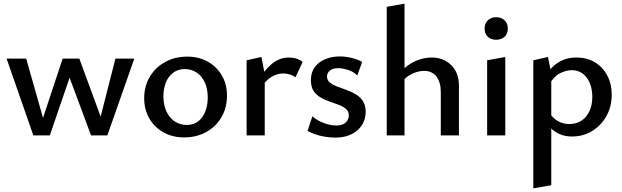

<svg xmlns="http://www.w3.org/2000/svg" viewBox="-20 -739 3397 1048"><path d="M162 0 16 -419H123L224 -63H204L322 -419H413L544 -63L519 -62L610 -419H713L566 0H477L352 -336H367L252 0Z M985 11Q922 11 872.5 -16.5Q823 -44 795 -92.5Q767 -141 767 -203Q767 -269 798 -320.5Q829 -372 882 -401Q935 -430 1002 -430Q1065 -430 1114 -402.5Q1163 -375 1191 -327Q1219 -279 1219 -217Q1219 -151 1189 -99.5Q1159 -48 1106 -18.5Q1053 11 985 11ZM999 -57Q1038 -57 1063.5 -78Q1089 -99 1101.5 -133Q1114 -167 1114 -206Q1114 -255 1097.5 -290Q1081 -325 1052.5 -343.5Q1024 -362 988 -362Q951 -362 924.5 -341.5Q898 -321 885 -288Q872 -255 872 -214Q872 -165 889 -129.5Q906 -94 935 -75.5Q964 -57 999 -57Z M1326 0V-410L1407 -428L1425 -335V0ZM1408 -263 1385 -288Q1417 -350 1460.5 -387.5Q1504 -425 1555 -425Q1578 -425 1597.5 -419Q1617 -413 1632 -401L1593 -317Q1580 -327 1562.5 -332.5Q1545 -338 1526 -338Q1493 -338 1462 -319.5Q1431 -301 1408 -263Z M1810 12Q1780 12 1751.5 7Q1723 2 1699 -6.5Q1675 -15 1659 -25L1685 -104Q1711 -81 1747.5 -67.5Q1784 -54 1816 -54Q1851 -54 1867.5 -71Q1884 -88 1884 -108Q1884 -131 1869 -144Q1854 -157 1830 -166.5Q1806 -176 1780 -184.5Q1754 -193 1730 -207Q1706 -221 1691.5 -243Q1677 -265 1677 -301Q1677 -344 1698 -372.5Q1719 -401 1755 -416Q1791 -431 1834 -431Q1866 -431 1899 -423Q1932 -415 1957 -401L1930 -327Q1910 -348 1879 -357.5Q1848 -367 1829 -367Q1795 -367 1780 -353.5Q1765 -340 1765 -322Q1765 -301 1780.5 -288.5Q1796 -276 1819.5 -267Q1843 -258 1870 -248.5Q1897 -239 1921 -225Q1945 -211 1960.5 -188Q1976 -165 1976 -129Q1976 -101 1965.5 -75.5Q1955 -50 1934 -30.5Q1913 -11 1882 0.5Q1851 12 1810 12Z M2386 0V-236Q2386 -290 2362.5 -321Q2339 -352 2295 -352Q2271 -352 2245.5 -343Q2220 -334 2198 -316.5Q2176 -299 2162 -272L2129 -297Q2156 -340 2189.5 -368.5Q2223 -397 2260.5 -411Q2298 -425 2337 -425Q2400 -425 2442.5 -384Q2485 -343 2485 -271V0ZM2091 0V-702L2188 -719V0Z M2639 0V-410L2738 -428V0ZM2688 -522Q2660 -522 2642.5 -538.5Q2625 -555 2625 -583Q2625 -611 2642.5 -628Q2660 -645 2688 -645Q2716 -645 2734 -628Q2752 -611 2752 -583Q2752 -555 2734 -538.5Q2716 -522 2688 -522Z M3103 6Q3049 6 3010.5 -20Q2972 -46 2954 -94L2978 -125Q2997 -94 3025.5 -78Q3054 -62 3087 -62Q3126 -62 3154 -80.5Q3182 -99 3197.5 -132.5Q3213 -166 3213 -210Q3213 -251 3200 -284Q3187 -317 3161.5 -336.5Q3136 -356 3101 -356Q3071 -356 3037.5 -339.5Q3004 -323 2980 -281L2944 -303Q2978 -365 3022.5 -395Q3067 -425 3126 -425Q3185 -425 3228 -398.5Q3271 -372 3295 -326Q3319 -280 3319 -222Q3319 -156 3289.5 -104.5Q3260 -53 3211.5 -23.5Q3163 6 3103 6ZM2891 289V-410L2971 -428L2989 -339V272Z"/></svg>

Font: Ysabeau Infant SemiBold
Style: Regular
Weight: 600
Designer: Christian Thalmann (Catharsis Fonts)
Version: Version 2.002; featfreeze: ss01,ss02,lnum